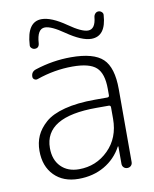

<svg xmlns="http://www.w3.org/2000/svg" viewBox="-83 -783 687 856"><g transform="rotate(-10 261.0 -355.0)"><path d="M336 -288Q101 -288 101 -147Q101 -94 131.5 -63Q162 -32 213 -32Q291 -32 346 -86.5Q401 -141 401 -227V-279Q401 -288 392 -288ZM204 10Q135 10 94 -31.5Q53 -73 53 -143Q53 -180 66.5 -210.5Q80 -241 110.5 -268Q141 -295 198.5 -310Q256 -325 336 -325H392Q401 -325 401 -334V-363Q401 -432 370.5 -460Q340 -488 263 -488Q181 -488 101 -460Q93 -457 86 -461.5Q79 -466 79 -474Q79 -497 101 -504Q181 -530 263 -530Q366 -530 407.5 -490.5Q449 -451 449 -353V-23Q449 -13 442.5 -6.5Q436 0 426 0Q416 0 409.5 -6.5Q403 -13 403 -23V-101Q403 -102 402 -102Q400 -102 400 -101Q372 -49 321 -19.5Q270 10 204 10ZM420 -710Q428 -710 434.5 -704Q441 -698 440 -690Q434 -595 368 -595Q325 -595 257 -642Q201 -681 172 -681Q137 -681 133 -616Q131 -595 112 -595Q104 -595 97.5 -601Q91 -607 92 -615Q98 -720 164 -720Q208 -720 274 -674Q331 -634 360 -634Q393 -634 398 -688Q399 -697 405 -703.5Q411 -710 420 -710Z"/></g></svg>

Font: Rounded Mplus 1c Light
Style: Regular
Weight: 300
Version: Version 1.059.20150529